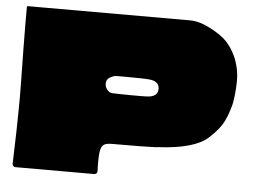

<svg xmlns="http://www.w3.org/2000/svg" viewBox="-47 -688 990 748"><g transform="rotate(5 447.5 -314.5)"><path d="M867 -444Q871 -419 868 -377Q865 -335 859 -312Q854 -295 850 -283Q846 -271 837.5 -253Q829 -235 814.5 -217Q800 -199 780 -181Q727 -133 584 -126Q578 -125 576 -125Q541 -123 406 -123Q381 -123 372 -115Q363 -107 360 -85Q357 -57 359 -12Q359 -7 355.5 -3.5Q352 0 347 0H39Q34 0 30.5 -3.5Q27 -7 27 -12Q32 -163 32 -220Q33 -270 32 -326.5Q31 -383 30 -451Q29 -519 29 -558Q29 -591 29 -625Q29 -629 32 -629H667Q704 -629 748.5 -605.5Q793 -582 814 -559Q857 -511 867 -444ZM526 -319Q568 -321 568 -352Q568 -383 527 -386Q518 -387 489.5 -387.5Q461 -388 437.5 -388Q414 -388 401 -388Q390 -388 375.5 -380Q361 -372 361 -356Q361 -344 366.5 -335.5Q372 -327 378 -323.5Q384 -320 389 -320Q407 -319 460 -318.5Q513 -318 526 -319Z"/></g></svg>

Font: Cubao Free Wide
Style: Wide
Weight: 400
Designer: Aaron Amar
Version: Version 001.001